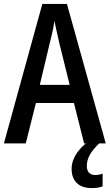

<svg xmlns="http://www.w3.org/2000/svg" viewBox="-20 -735 562 984"><path d="M411 0 359 -207H164L112 0H0L197 -715H323L522 0ZM284 -514Q280 -532 275.5 -552Q271 -572 266.5 -592Q262 -612 259 -628Q257 -612 253 -591.5Q249 -571 244 -550.5Q239 -530 235 -514L184 -300H337ZM425 115Q425 138 436 150Q447 162 468 162Q480 162 490 159.5Q500 157 506 155V220Q496 224 482 226.5Q468 229 451 229Q400 229 373.5 203Q347 177 347 130Q347 104 358 78.5Q369 53 389.5 29.5Q410 6 437 -13L488 0Q454 33 439.5 60Q425 87 425 115Z"/></svg>

Font: Noto Sans Bengali Condensed Medium
Style: Regular
Weight: 500
Width: 3
Designer: Jelle Bosma - Monotype Design Team
Foundry: Monotype Imaging Inc.
Version: Version 2.003